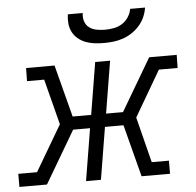

<svg xmlns="http://www.w3.org/2000/svg" viewBox="-61 -793 864 847"><g transform="rotate(-5 370.5 -370.0)"><path d="M-9 0V-58H74L193 -260L141 -462H65L66 -520H192L252 -289H334L372 -520H438L400 -289H475L611 -520H733L732 -462H649L531 -260L582 -58H658V0H532L472 -231H390L352 0H286L324 -231H249L113 0ZM418 -600Q397 -600 376.5 -602.5Q356 -605 337.5 -612Q319 -619 304 -631.5Q289 -644 280 -661Q271 -678 269 -698.5Q267 -719 270 -740H336Q333 -721 338.5 -703.5Q344 -686 358 -675.5Q372 -665 390.5 -661.5Q409 -658 428 -658Q447 -658 466.5 -661.5Q486 -665 503 -675.5Q520 -686 531.5 -703.5Q543 -721 546 -740H612Q609 -719 600 -698.5Q591 -678 576 -661Q561 -644 542 -631.5Q523 -619 502.5 -612Q482 -605 460.5 -602.5Q439 -600 418 -600Z"/></g></svg>

Font: Iosevka Etoile Light
Style: Italic
Weight: 300
Italic angle: -9°
Designer: Belleve Invis
Foundry: Belleve Invis
Version: Version 22.1.2; ttfautohint (v1.8.4)